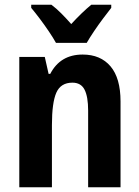

<svg xmlns="http://www.w3.org/2000/svg" viewBox="-20 -786 585 806"><path d="M327 -557Q402 -557 444 -507.5Q486 -458 486 -360V0H350V-322Q350 -380 335 -409.5Q320 -439 284 -439Q235 -439 216.5 -397Q198 -355 198 -261V0H61V-547H168L184 -476H191Q233 -557 327 -557ZM215 -606Q204 -626 185.5 -653.5Q167 -681 147 -707.5Q127 -734 111 -753V-766H196Q216 -751 236.5 -730.5Q257 -710 279 -685Q324 -734 363 -766H447V-753Q432 -734 412.5 -708Q393 -682 374.5 -654.5Q356 -627 344 -606Z"/></svg>

Font: Noto Sans Lao Condensed
Style: Bold
Weight: 700
Width: 3
Designer: Monotype Design Team
Foundry: Monotype Imaging Inc.
Version: Version 2.003; ttfautohint (v1.8.4.7-5d5b)